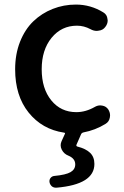

<svg xmlns="http://www.w3.org/2000/svg" viewBox="-20 -581 557 861"><path d="M354.5 12.7Q346.7 14.6 343.8 20.5L323.2 67.4Q320.3 74.2 327.1 76.2Q365.2 85.9 384.3 104.5Q403.3 123 403.3 154.3Q403.3 246.1 233.4 260.7Q232.4 260.7 230.5 260.7Q220.7 260.7 212.9 254.9Q204.1 247.1 202.1 236.3Q200.2 225.6 206.5 217.3Q212.9 209 223.6 208Q275.4 203.1 296.4 190.9Q317.4 178.7 317.4 156.2Q317.4 129.9 287.1 117.2Q266.6 109.4 256.8 89.8Q252 80.1 252 70.3Q252 61.5 255.9 52.7L270.5 20.5Q274.4 14.6 266.6 13.7Q168.9 -1 108.4 -76.2Q47.9 -151.4 47.9 -270.5Q47.9 -337.9 69.8 -393.6Q91.8 -449.2 129.4 -485.4Q167 -521.5 216.3 -541Q265.6 -560.5 320.3 -560.5Q386.7 -560.5 443.4 -525.4Q460 -515.6 461.9 -496.1Q462.9 -492.2 462.9 -489.3Q462.9 -473.6 452.1 -460Q441.4 -445.3 421.9 -443.4Q418 -442.4 414.1 -442.4Q399.4 -442.4 385.7 -450.2Q356.4 -465.8 325.2 -465.8Q255.9 -465.8 211.4 -411.6Q167 -357.4 167 -270.5Q167 -183.6 210 -130.9Q252.9 -78.1 322.3 -78.1Q364.3 -78.1 405.3 -101.6Q417 -108.4 429.7 -108.4Q433.6 -108.4 438.5 -107.4Q456.1 -104.5 465.8 -89.8Q473.6 -77.1 473.6 -63.5Q473.6 -58.6 472.7 -54.7Q469.7 -35.2 453.1 -25.4Q407.2 2.9 354.5 12.7Z"/></svg>

Font: Gen Jyuu Gothic P Medium
Style: Regular
Weight: 500
Designer: [Source Han Sans]
Ryoko NISHIZUKA  (kana & ideographs); Paul D. Hunt (Latin, Greek & Cyrillic); Wenlong ZHANG  (bopomofo
Version: Version 1.002.20150607